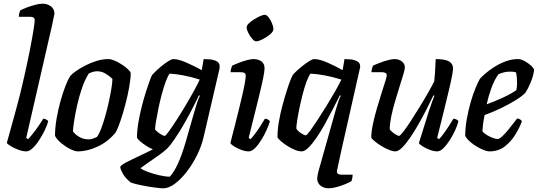

<svg xmlns="http://www.w3.org/2000/svg" viewBox="-20 -820 2913 1040"><path d="M122 0Q104 0 80.5 -8.5Q57 -17 39 -28Q21 -39 17 -46Q20 -57 27.5 -84Q35 -111 45 -147Q55 -183 65.5 -221.5Q76 -260 85 -295Q100 -355 115 -422Q130 -489 142 -550Q154 -611 161 -654.5Q168 -698 168 -711Q168 -729 144 -729H82Q82 -738 84.5 -748Q87 -758 90 -764Q103 -771 125.5 -779.5Q148 -788 171 -794Q194 -800 211 -800Q237 -800 256 -785.5Q275 -771 275 -745Q275 -743 270.5 -724Q266 -705 262 -683L122 -73L132 -66Q142 -76 157.5 -95.5Q173 -115 188.5 -137.5Q204 -160 214 -177Q223 -177 231 -172.5Q239 -168 241 -163Q236 -142 222.5 -114.5Q209 -87 192 -60.5Q175 -34 156.5 -17Q138 0 122 0Z M401 0Q386 0 361.5 -12Q337 -24 313 -43.5Q289 -63 278 -84Q278 -128 286.5 -177.5Q295 -227 308 -273.5Q321 -320 335 -355.5Q349 -391 360 -408Q369 -419 391 -434.5Q413 -450 442 -465Q471 -480 503.5 -490Q536 -500 566 -500Q581 -500 600 -492Q619 -484 638.5 -471.5Q658 -459 671.5 -446.5Q685 -434 688 -425Q688 -394 680 -349Q672 -304 659.5 -256Q647 -208 633 -166.5Q619 -125 606 -102Q566 -53 510 -26.5Q454 0 401 0ZM460 -65Q470 -65 481 -68.5Q492 -72 505 -78Q516 -92 527.5 -122Q539 -152 550 -190.5Q561 -229 569.5 -268.5Q578 -308 583.5 -341Q589 -374 589 -393Q571 -410 550.5 -422Q530 -434 506 -434Q495 -434 484.5 -431Q474 -428 461 -422Q440 -389 424.5 -344Q409 -299 398.5 -252.5Q388 -206 382 -167.5Q376 -129 375 -109Q384 -94 407.5 -79.5Q431 -65 460 -65Z M864 200Q849 200 816 195.5Q783 191 747.5 184Q712 177 689 169Q660 146 646.5 122.5Q633 99 631 85Q634 75 662.5 60Q691 45 731 26.5Q771 8 808 -11Q789 -19 770 -31.5Q751 -44 737.5 -56Q724 -68 722 -75Q722 -112 729.5 -156Q737 -200 748 -243.5Q759 -287 771 -324.5Q783 -362 792 -386Q801 -410 804 -414Q810 -421 824.5 -435Q839 -449 857.5 -464Q876 -479 893 -489.5Q910 -500 919 -500Q946 -500 988.5 -481.5Q1031 -463 1073 -440L1083 -500Q1094 -500 1115 -498.5Q1136 -497 1153 -488.5Q1170 -480 1170 -460Q1170 -453 1169 -448L1083 -78Q1072 -30 1048 19Q1024 68 992.5 109Q961 150 927.5 175Q894 200 864 200ZM872 -84Q877 -84 894.5 -108Q912 -132 936.5 -170Q961 -208 986 -250Q1011 -292 1031.5 -329.5Q1052 -367 1062 -389Q1015 -404 972 -412Q929 -420 899 -421Q889 -409 878 -379Q867 -349 856.5 -310Q846 -271 838 -232Q830 -193 825 -162.5Q820 -132 820 -119Q829 -107 846.5 -95.5Q864 -84 872 -84ZM900 137Q922 113 943 68Q964 23 984 -45L1038 -233Q1053 -285 1063 -301L1058 -304Q1038 -262 1011.5 -211.5Q985 -161 955.5 -112.5Q926 -64 898 -29Q887 -15 865.5 2Q844 19 819.5 35.5Q795 52 774 67Q753 82 741 91Q753 101 782 111.5Q811 122 843.5 129.5Q876 137 900 137Z M1327 0Q1308 0 1286 -8.5Q1264 -17 1247.5 -27.5Q1231 -38 1228 -45Q1230 -54 1237 -81Q1244 -108 1253.5 -145Q1263 -182 1273 -223Q1283 -264 1292 -302.5Q1301 -341 1306 -369Q1311 -397 1311 -409Q1311 -419 1305 -424Q1299 -429 1282 -429H1229Q1229 -438 1232 -448Q1235 -458 1237 -464Q1251 -471 1273 -479.5Q1295 -488 1317 -494Q1339 -500 1352 -500Q1379 -500 1396 -487.5Q1413 -475 1413 -449Q1413 -434 1405 -394.5Q1397 -355 1378 -278Q1359 -201 1327 -73L1337 -66Q1347 -76 1361.5 -95.5Q1376 -115 1390.5 -137.5Q1405 -160 1415 -177Q1424 -177 1431.5 -172.5Q1439 -168 1442 -163Q1436 -142 1423.5 -114.5Q1411 -87 1394.5 -60.5Q1378 -34 1360.5 -17Q1343 0 1327 0ZM1367 -596Q1358 -596 1346 -610Q1334 -624 1325 -642Q1316 -660 1316 -673Q1316 -682 1328 -693.5Q1340 -705 1357 -715.5Q1374 -726 1390 -733Q1406 -740 1414 -740Q1424 -740 1435 -726Q1446 -712 1453.5 -693.5Q1461 -675 1461 -662Q1461 -649 1443 -634Q1425 -619 1402.5 -607.5Q1380 -596 1367 -596Z M1761 200Q1734 200 1716 185.5Q1698 171 1698 145Q1698 142 1701 125.5Q1704 109 1712 83L1799 -226Q1816 -285 1826 -301L1821 -304Q1804 -270 1783 -229Q1762 -188 1739.5 -147.5Q1717 -107 1694 -73.5Q1671 -40 1650.5 -20Q1630 0 1614 0Q1597 0 1575.5 -9Q1554 -18 1533.5 -31.5Q1513 -45 1499 -57.5Q1485 -70 1483 -78Q1483 -116 1490.5 -160Q1498 -204 1509.5 -247Q1521 -290 1532.5 -326.5Q1544 -363 1553.5 -386.5Q1563 -410 1566 -414Q1571 -421 1586 -435Q1601 -449 1620 -464Q1639 -479 1656 -489.5Q1673 -500 1682 -500Q1710 -500 1752.5 -481.5Q1795 -463 1836 -440L1846 -500Q1857 -500 1877 -498.5Q1897 -497 1914 -488.5Q1931 -480 1931 -460Q1931 -453 1929 -448Q1914 -383 1897.5 -308.5Q1881 -234 1864 -160Q1847 -86 1832 -18.5Q1817 49 1806 101Q1803 115 1809.5 120.5Q1816 126 1828 126H1890Q1890 135 1888 145.5Q1886 156 1884 161Q1873 168 1850 177.5Q1827 187 1802.5 193.5Q1778 200 1761 200ZM1636 -87Q1642 -87 1659.5 -111Q1677 -135 1701.5 -172.5Q1726 -210 1751.5 -251.5Q1777 -293 1798 -330Q1819 -367 1829 -389Q1781 -404 1737 -412Q1693 -420 1662 -421Q1652 -409 1641 -379.5Q1630 -350 1620 -311.5Q1610 -273 1602 -234.5Q1594 -196 1589.5 -166Q1585 -136 1585 -124Q1592 -111 1610 -99Q1628 -87 1636 -87Z M2122 0Q2107 0 2085.5 -9Q2064 -18 2043 -31Q2022 -44 2007.5 -56.5Q1993 -69 1991 -75Q1991 -105 1999.5 -145.5Q2008 -186 2020.5 -229.5Q2033 -273 2045.5 -312Q2058 -351 2066.5 -378Q2075 -405 2075 -412Q2075 -429 2048 -429H1992Q1992 -438 1995 -448Q1998 -458 2000 -464Q2014 -471 2036.5 -479.5Q2059 -488 2081 -494Q2103 -500 2117 -500Q2140 -500 2156.5 -487.5Q2173 -475 2173 -454Q2173 -444 2164.5 -416Q2156 -388 2144 -350Q2132 -312 2119.5 -269.5Q2107 -227 2099 -188Q2091 -149 2091 -119Q2100 -107 2117 -95.5Q2134 -84 2142 -84Q2147 -84 2164.5 -106.5Q2182 -129 2205 -164.5Q2228 -200 2253 -240.5Q2278 -281 2299 -318Q2320 -355 2332 -379Q2335 -404 2337 -439Q2339 -474 2340 -500Q2390 -500 2412 -487.5Q2434 -475 2434 -449Q2434 -426 2410.5 -327Q2387 -228 2348 -73L2358 -66Q2368 -76 2382.5 -95.5Q2397 -115 2411.5 -137.5Q2426 -160 2436 -177Q2445 -177 2453 -172.5Q2461 -168 2463 -163Q2458 -142 2445.5 -114.5Q2433 -87 2416 -60.5Q2399 -34 2381.5 -17Q2364 0 2348 0Q2330 0 2308 -8.5Q2286 -17 2269 -27.5Q2252 -38 2249 -45L2303 -218Q2312 -245 2320.5 -268.5Q2329 -292 2333 -301L2328 -304Q2312 -270 2291 -229Q2270 -188 2247 -147.5Q2224 -107 2201 -73.5Q2178 -40 2157.5 -20Q2137 0 2122 0Z M2631 0Q2616 0 2589.5 -12Q2563 -24 2537 -43.5Q2511 -63 2500 -84Q2500 -128 2508.5 -175.5Q2517 -223 2529.5 -266.5Q2542 -310 2556 -343.5Q2570 -377 2580 -394Q2590 -405 2610 -422.5Q2630 -440 2658.5 -458Q2687 -476 2719.5 -488Q2752 -500 2787 -500Q2802 -500 2822 -489Q2842 -478 2857 -464Q2872 -450 2873 -441Q2869 -408 2854.5 -373.5Q2840 -339 2827 -319Q2810 -300 2773.5 -277.5Q2737 -255 2692.5 -233.5Q2648 -212 2605 -197Q2599 -168 2596.5 -146Q2594 -124 2593 -110Q2599 -100 2615 -90Q2631 -80 2648 -73.5Q2665 -67 2675 -67Q2685 -67 2701 -82Q2717 -97 2734 -118Q2751 -139 2764 -156Q2777 -173 2781 -178Q2790 -178 2797.5 -173Q2805 -168 2807 -163Q2795 -130 2772 -92Q2749 -54 2714.5 -27Q2680 0 2631 0ZM2616 -255Q2663 -272 2707 -292.5Q2751 -313 2777 -332Q2778 -338 2779.5 -349Q2781 -360 2781 -368Q2781 -402 2775 -428Q2766 -431 2758 -431.5Q2750 -432 2741 -432Q2712 -432 2680 -418Q2657 -386 2641.5 -342.5Q2626 -299 2616 -255Z"/></svg>

Font: Texturina 72pt 72pt SemiBold
Style: Italic
Weight: 600
Italic angle: -11°
Designer: Guillermo Torres Carreño
Foundry: Omnibus-Type
Version: Version 1.002; ttfautohint (v1.8.3)